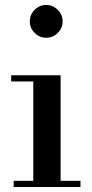

<svg xmlns="http://www.w3.org/2000/svg" viewBox="-20 -753 370 773"><path d="M25 -425V-450H224V-25H304V0H35V-25H114V-425ZM119.5 -620.5Q100 -640 100 -667Q100 -694 119.5 -713.5Q139 -733 166 -733Q193 -733 212.5 -713.5Q232 -694 232 -667Q232 -640 212.5 -620.5Q193 -601 166 -601Q139 -601 119.5 -620.5Z"/></svg>

Font: Libre Bodoni
Style: Regular
Weight: 400
Designer: Pablo Impallari, Rodrigo Fuenzalida
Foundry: Pablo Impallari, Rodrigo Fuenzalida
Version: Version 1.001